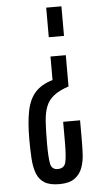

<svg xmlns="http://www.w3.org/2000/svg" viewBox="-59 -770 503 944"><g transform="rotate(-5 192.5 -298.0)"><path d="M281.7 -491.7V-337.4Q234.9 -321.8 208.3 -300.8Q181.6 -279.8 169.7 -249.3Q157.7 -218.8 154.8 -174.3Q151.9 -129.9 151.9 -66.9Q151.9 2.9 158 32.7Q164.1 62.5 193.4 62.5Q225.1 62.5 232.7 34.9Q240.2 7.3 240.2 -66.9V-166.5H323.7V-64.9Q323.7 -35.2 322 0Q320.3 35.2 309.3 66.4Q298.3 97.7 271.7 117.4Q245.1 137.2 195.3 137.2Q147.9 137.2 121.8 120.8Q95.7 104.5 84 73.7Q72.3 43 69.6 0.2Q66.9 -42.5 66.9 -95.2Q66.9 -179.7 78.6 -236.3Q90.3 -293 120.6 -326.2Q150.9 -359.4 206.1 -375.5V-491.7ZM281.2 -732.9V-586.9H206.1V-732.9Z"/></g></svg>

Font: AntonioLight
Style: Regular
Weight: 300
Designer: Vernon Adams
Foundry: Vernon Adams
Version: Version 1.002